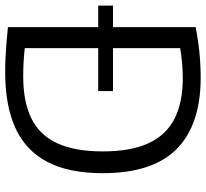

<svg xmlns="http://www.w3.org/2000/svg" viewBox="-47 -741 794 740"><g transform="rotate(90 350.0 -371.0)"><path d="M1.5 -352.5V-409.5H331V-352.5ZM259.5 6Q231.5 6 204 4.8Q176.5 3.5 147 1.2Q117.5 -1 84.5 -4.5V-728Q114.5 -734 147.2 -738.5Q180 -743 213.2 -745.2Q246.5 -747.5 278 -747.5Q461 -747.5 554.2 -655Q647.5 -562.5 647.5 -370Q647.5 -239.5 604 -156.5Q560.5 -73.5 474.2 -33.8Q388 6 259.5 6ZM275.5 -63.5Q372 -63.5 436 -94.8Q500 -126 531.8 -193.8Q563.5 -261.5 563.5 -370.5Q563.5 -478 532.2 -546Q501 -614 438.2 -646.2Q375.5 -678.5 280.5 -678.5Q253.5 -678.5 224.5 -676Q195.5 -673.5 165.5 -668.5V-69.5Q191.5 -66.5 217.8 -65Q244 -63.5 275.5 -63.5Z"/></g></svg>

Font: Encode Sans Condensed Thin
Style: Regular
Weight: 400
Version: Version 3.002